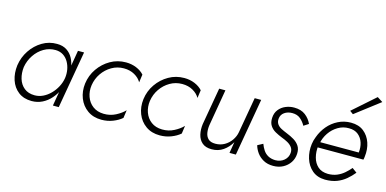

<svg xmlns="http://www.w3.org/2000/svg" viewBox="-70 -1097 2994 1488"><g transform="rotate(15 1427.5 -352.5)"><path d="M474 -460 396 0H443L523 -460ZM49 -230Q41 -166 59 -111.5Q77 -57 120 -24Q163 9 227 9Q273 9 312 -10.5Q351 -30 380.5 -64Q410 -98 429.5 -140.5Q449 -183 456 -230Q462 -274 456.5 -316.5Q451 -359 433 -393.5Q415 -428 383 -449Q351 -470 305 -470Q241 -471 186.5 -438.5Q132 -406 95.5 -351.5Q59 -297 49 -230ZM101 -230Q110 -283 139.5 -327Q169 -371 212.5 -396.5Q256 -422 307 -421Q342 -420 367.5 -403.5Q393 -387 409 -359.5Q425 -332 431 -298.5Q437 -265 432 -230Q426 -193 408 -159Q390 -125 363.5 -98Q337 -71 305 -55.5Q273 -40 238 -40Q187 -40 154 -66.5Q121 -93 108 -136.5Q95 -180 101 -230Z M645 -230Q653 -283 682.5 -326Q712 -369 756.5 -395Q801 -421 854 -421Q903 -421 940 -400Q977 -379 995 -347L1004 -411Q980 -438 941.5 -454Q903 -470 858 -470Q790 -470 733.5 -437.5Q677 -405 639.5 -351Q602 -297 593 -230Q585 -166 606.5 -111.5Q628 -57 674.5 -24Q721 9 787 9Q835 9 877.5 -7.5Q920 -24 949 -49L958 -113Q932 -85 888 -62Q844 -39 792 -40Q740 -41 704.5 -67.5Q669 -94 653.5 -137.5Q638 -181 645 -230Z M1113 -230Q1121 -283 1150.5 -326Q1180 -369 1224.5 -395Q1269 -421 1322 -421Q1371 -421 1408 -400Q1445 -379 1463 -347L1472 -411Q1448 -438 1409.5 -454Q1371 -470 1326 -470Q1258 -470 1201.5 -437.5Q1145 -405 1107.5 -351Q1070 -297 1061 -230Q1053 -166 1074.5 -111.5Q1096 -57 1142.5 -24Q1189 9 1255 9Q1303 9 1345.5 -7.5Q1388 -24 1417 -49L1426 -113Q1400 -85 1356 -62Q1312 -39 1260 -40Q1208 -41 1172.5 -67.5Q1137 -94 1121.5 -137.5Q1106 -181 1113 -230Z M1607 -168 1657 -460H1607L1555 -162Q1549 -117 1558 -78Q1567 -39 1594.5 -15Q1622 9 1671 9Q1724 9 1763.5 -18.5Q1803 -46 1828 -90L1813 0H1864L1944 -460H1892L1842 -174Q1836 -139 1814.5 -108Q1793 -77 1760.5 -58.5Q1728 -40 1688 -40Q1650 -40 1631 -58Q1612 -76 1607 -105.5Q1602 -135 1607 -168Z M2048 -136 2005 -113Q2013 -83 2033 -55Q2053 -27 2086 -8.5Q2119 10 2165 10Q2209 10 2243.5 -8.5Q2278 -27 2298.5 -58Q2319 -89 2321 -128Q2323 -166 2306.5 -191Q2290 -216 2262.5 -232.5Q2235 -249 2202 -262Q2177 -272 2155.5 -283Q2134 -294 2122 -311.5Q2110 -329 2112 -354Q2115 -387 2141 -405.5Q2167 -424 2204 -424Q2244 -424 2269.5 -402.5Q2295 -381 2311 -351L2350 -376Q2333 -415 2298 -442Q2263 -469 2207 -469Q2172 -469 2139.5 -455.5Q2107 -442 2085.5 -415Q2064 -388 2062 -348Q2060 -310 2076 -285.5Q2092 -261 2119 -246Q2146 -231 2174 -220Q2199 -211 2222 -198.5Q2245 -186 2259 -167.5Q2273 -149 2271 -122Q2268 -85 2239.5 -61Q2211 -37 2169 -37Q2135 -38 2111 -51.5Q2087 -65 2072 -88Q2057 -111 2048 -136Z M2442 -218H2829Q2831 -224 2831.5 -230Q2832 -236 2833 -242Q2841 -303 2823.5 -354.5Q2806 -406 2766 -438Q2726 -470 2663 -470Q2608 -470 2560.5 -446Q2513 -422 2479 -381.5Q2445 -341 2427 -291Q2421 -276 2417 -261.5Q2413 -247 2411 -231Q2403 -171 2420 -116Q2437 -61 2477.5 -26.5Q2518 8 2581 9Q2635 9 2675 -6.5Q2715 -22 2746.5 -48.5Q2778 -75 2803 -106L2765 -134Q2745 -110 2719.5 -88Q2694 -66 2662.5 -53Q2631 -40 2591 -40Q2540 -41 2510 -68Q2480 -95 2468.5 -138.5Q2457 -182 2463 -231L2468 -249Q2477 -298 2504 -337.5Q2531 -377 2571.5 -401Q2612 -425 2659 -424Q2705 -424 2733.5 -400.5Q2762 -377 2773.5 -340.5Q2785 -304 2780 -262H2449ZM2855 -687 2811 -715 2632 -557 2659 -537Z"/></g></svg>

Font: Jost Light
Style: Italic
Weight: 300
Italic angle: -5°
Version: Version 3.710